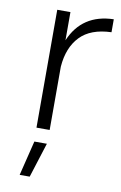

<svg xmlns="http://www.w3.org/2000/svg" viewBox="-85 -574 530 839"><g transform="rotate(10 180.0 -154.5)"><path d="M108 216H63.5L101.5 61.5H157ZM158.5 0H100V-523H158.5V-398Q211 -521.5 350.5 -525V-467.5Q258.5 -464.5 211.8 -415.5Q165 -366.5 158.5 -281Z"/></g></svg>

Font: Argentum Novus Light
Style: Regular
Weight: 300
Designer: Julieta Ulanovsky (font) & Cristiano Sobral (main changes)
Foundry: Julieta Ulanovsky (font) & Cristiano Sobral (main changes)
Version: Version 3.00;November 27, 2020;FontCreator 13.0.0.2655 64-bi